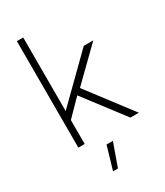

<svg xmlns="http://www.w3.org/2000/svg" viewBox="-239 -853 1017 1182"><g transform="rotate(-30 270.0 -262.0)"><path d="M88 0H133V-170L243 -282L458 0H518L280 -313L498 -526H430L133 -234V-757H88ZM200 233H235L293 70H248Z"/></g></svg>

Font: Mluvka ExtraLight
Style: Regular
Weight: 200
Designer: Modified by Jiří Krblich, Original typeface by Gumpita Rahayu
Foundry: Gumpita Rahayu & Jiří Krblich
Version: Version 2.000;Glyphs 3.1.1 (3134)